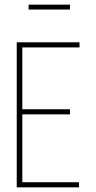

<svg xmlns="http://www.w3.org/2000/svg" viewBox="-20 -806 415 826"><path d="M52 0V-624H322V-602H76V-336H281V-314H76V-22H320V0ZM103 -765V-786H281V-765Z"/></svg>

Font: Inconsolata Condensed ExtraLight
Style: Regular
Weight: 200
Width: 3
Monospace: yes
Designer: Raph Levien, Cyreal, Brenton Simpson
Foundry: Raph Levien, Cyreal, Google
Version: Version 3.100; ttfautohint (v1.8.4.7-5d5b)